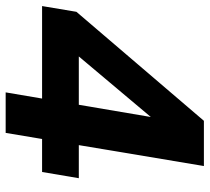

<svg xmlns="http://www.w3.org/2000/svg" viewBox="-51 -689 740 678"><g transform="rotate(90 319.0 -350.0)"><path d="M21.7 -249.8 406.6 -700 479.5 -615.3 124.2 -192.7ZM21.7 -249.8 106 -258.3H609.3L587.3 -128.6H1.4ZM411.1 -618.6 406.6 -700H566.3L449.3 0H306.2Z"/></g></svg>

Font: Oak Sans Light Italic
Style: Regular
Weight: 400
Italic angle: -9.5°
Foundry: Erik Kennedy, Walven
Version: Version 1.000;Glyphs 3.1.2 (3151)